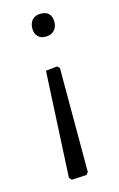

<svg xmlns="http://www.w3.org/2000/svg" viewBox="-106 -514 468 758"><g transform="rotate(-15 128.0 -135.5)"><path d="M103 -245 81 187 90 197 151 194 159 184V-241L150 -250ZM105.5 -387C113.2 -379 123.7 -375 137 -375C151.7 -375 163.3 -379.3 172 -388C180.7 -396.7 185 -408 185 -422C185 -452.7 170 -468 140 -468C126 -468 114.8 -463.7 106.5 -455C98.2 -446.3 94 -434.7 94 -420C94 -406 97.8 -395 105.5 -387Z"/></g></svg>

Font: Alegreya Sans
Style: Regular
Weight: 400
Designer: Juan Pablo del Peral
Foundry: Huerta Tipografica
Version: Version 1.000;PS 001.000;hotconv 1.0.70;makeotf.lib2.5.58329